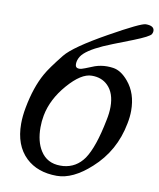

<svg xmlns="http://www.w3.org/2000/svg" viewBox="-97 -986 877 1062"><g transform="rotate(10 341.5 -454.5)"><path d="M60.5 -339.8Q82.5 -458 127.4 -537.6Q149.4 -577.6 213.9 -658.2Q259.3 -714.8 439.5 -815.4Q607.9 -909.7 635.3 -909.7Q683.1 -909.7 683.1 -879.9Q683.1 -872.1 678.2 -862.3Q668.9 -846.7 584 -813Q446.3 -759.8 422.4 -748.5Q330.6 -707 306.6 -670.4Q292.5 -648.4 292.5 -626Q292.5 -604 313.5 -603.5Q326.7 -603.5 346.7 -611.8Q393.1 -630.9 397 -631.8Q430.2 -643.1 464.8 -643.1Q481.4 -643.1 499 -640.6Q543.9 -634.3 585 -585Q638.2 -522 638.2 -424.3Q638.2 -389.6 630.4 -351.6Q600.6 -193.4 484.4 -88.9Q385.3 1.5 294.9 1.5Q186.5 1.5 121.1 -60.5Q51.3 -127.4 51.3 -248.5Q51.3 -291 60.5 -339.8ZM513.2 -349.6Q522 -390.6 522 -425.3Q522 -502.9 481 -543.5Q446.3 -578.1 390.6 -577.6Q331.1 -577.6 257.6 -492.9Q184.1 -408.2 166.5 -314.5Q160.2 -281.2 160.2 -247.6Q160.2 -167.5 192.4 -117.2Q230 -57.6 304.2 -57.6Q312 -57.6 321.3 -58.1Q393.6 -64.5 437 -126.5Q482.4 -193.4 513.2 -349.6Z"/></g></svg>

Font: Accordance
Style: Italic
Weight: 400
Italic angle: -11°
Version: Version 1.2 (build January 31, 2020) Miklal Software Solutio